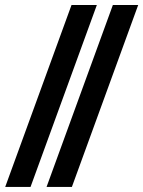

<svg xmlns="http://www.w3.org/2000/svg" viewBox="-40 -735 563 755"><path d="M143.1 0 403.8 -715.3H503.4L242.7 0ZM-19.5 0 241.2 -715.3H340.8L80.1 0Z"/></svg>

Font: Elstob 8pt SemiBold
Style: Italic
Weight: 600
Italic angle: -20°
Designer: Peter S. Baker
Version: Version 1.015